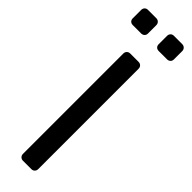

<svg xmlns="http://www.w3.org/2000/svg" viewBox="-307 -893 886 886"><g transform="rotate(45 136.5 -450.0)"><path d="M109.6 0Q99.4 0 93.1 -6.4Q86.7 -12.7 86.7 -22.9V-677.1Q86.7 -687.3 93.1 -693.6Q99.4 -700 109.6 -700H163.3Q173.5 -700 179.9 -693.6Q186.2 -687.3 186.2 -677.1V-22.9Q186.2 -12.7 179.9 -6.4Q173.5 0 163.3 0ZM193.9 -801Q183.8 -801 177.7 -807.1Q171.7 -813.1 171.7 -823.2V-877.3Q171.7 -887.3 177.7 -893.8Q183.8 -900.3 193.9 -900.3H248Q258 -900.3 264.5 -893.8Q271 -887.3 271 -877.3V-823.2Q271 -813.1 264.5 -807.1Q258 -801 248 -801ZM24.8 -801Q14.7 -801 8.6 -807.1Q2.6 -813.1 2.6 -823.2V-877.3Q2.6 -887.3 8.6 -893.8Q14.7 -900.3 24.8 -900.3H78.9Q88.9 -900.3 95.4 -893.8Q101.9 -887.3 101.9 -877.3V-823.2Q101.9 -813.1 95.4 -807.1Q88.9 -801 78.9 -801Z"/></g></svg>

Font: Rubik Light
Style: Regular
Weight: 300
Designer: Hubert and Fischer
Foundry: Hubert and Fischer
Version: Version 2.300;gftools[0.9.30]